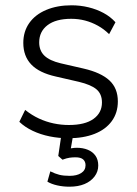

<svg xmlns="http://www.w3.org/2000/svg" viewBox="-20 -514 518 725"><path d="M238 8Q202 8 167.5 1Q133 -6 103.5 -20Q74 -34 53 -54L75 -99Q100 -79 127 -66.5Q154 -54 182.5 -48Q211 -42 240 -42Q301 -42 333 -65Q365 -88 365 -127Q365 -159 344.5 -176.5Q324 -194 278 -205L191 -225Q128 -239 98 -270.5Q68 -302 68 -352Q68 -395 90.5 -427Q113 -459 154.5 -476.5Q196 -494 250 -494Q283 -494 314 -486.5Q345 -479 371 -465Q397 -451 416 -430L392 -385Q373 -404 349.5 -417Q326 -430 301 -436.5Q276 -443 249 -443Q191 -443 159.5 -419Q128 -395 128 -354Q128 -323 147.5 -304Q167 -285 209 -275L296 -255Q361 -240 393 -210.5Q425 -181 425 -131Q425 -88 402 -56.5Q379 -25 337 -8.5Q295 8 238 8ZM242 191Q218 191 196 186Q174 181 159 172L170 133Q188 142 204 146Q220 150 243 150Q270 150 286.5 139.5Q303 129 303 110Q303 96 294 88Q285 80 265 80Q254 80 243 81.5Q232 83 216 89L200 75L214 -20H259L246 55L225 51Q237 48 248.5 46Q260 44 270 44Q293 44 311.5 51.5Q330 59 340.5 74Q351 89 351 111Q351 134 337 152.5Q323 171 299 181Q275 191 242 191Z"/></svg>

Font: Nunito Sans 12pt ExtraLight 12pt Light
Style: Regular
Weight: 300
Version: Version 3.101;gftools[0.9.27]